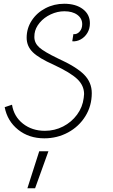

<svg xmlns="http://www.w3.org/2000/svg" viewBox="-20 -721 601 1023"><path d="M5 -150 44 -163Q54 -100 102.5 -62Q151 -24 219 -24Q271 -24 316 -47Q361 -70 390.5 -110Q420 -150 426 -199Q428 -213 428 -220Q428 -265 392 -299.5Q356 -334 266 -376Q187 -411 154.5 -443Q122 -475 122 -520Q122 -570 149 -611.5Q176 -653 222 -677Q268 -701 322 -701Q384 -701 421.5 -672.5Q459 -644 459 -597Q459 -568 445.5 -545.5Q432 -523 410 -511Q388 -499 365 -501L371 -539Q390 -537 404 -552.5Q418 -568 418 -592Q418 -623 392 -642Q366 -661 323 -661Q286 -661 250.5 -644.5Q215 -628 191.5 -600Q168 -572 164 -541Q163 -535 163 -524Q163 -492 189 -468.5Q215 -445 288 -410Q387 -365 428 -323.5Q469 -282 469 -225Q469 -157 435 -102Q401 -47 343 -15.5Q285 16 216 16Q134 16 76.5 -30Q19 -76 5 -150ZM189 85H238L167 282H126Z"/></svg>

Font: Bellota Light
Style: Italic
Weight: 300
Italic angle: -7.5°
Designer: Kemie Guaida
Foundry: Kemie Guaida
Version: Version 4.001